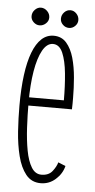

<svg xmlns="http://www.w3.org/2000/svg" viewBox="-49 -655 344 697"><g transform="rotate(5 123.0 -306.5)"><path d="M126 11Q92.5 11 72.2 -14.2Q52 -39.5 41.8 -80.2Q31.5 -121 28.2 -169Q25 -217 25 -262.5Q25 -325.5 31.5 -374.8Q38 -424 51 -457.8Q64 -491.5 83 -509Q102 -526.5 127 -526.5Q156 -526.5 173.8 -506Q191.5 -485.5 200.8 -452.8Q210 -420 213.2 -381.8Q216.5 -343.5 216.5 -308Q216.5 -297 216.5 -286.5Q216.5 -276 216 -266H50.5V-296H184Q184 -348 179.5 -393.8Q175 -439.5 162.8 -468Q150.5 -496.5 127 -496.5Q105 -496.5 89.2 -468.5Q73.5 -440.5 65.2 -391.2Q57 -342 57 -278Q57 -231.5 59.5 -185.8Q62 -140 69 -102.5Q76 -65 89.8 -42.5Q103.5 -20 126 -20Q152.5 -20 166 -37.2Q179.5 -54.5 183.5 -70L210.5 -59Q203.5 -30.5 180.2 -9.8Q157 11 126 11ZM179.5 -559.5Q166.5 -559.5 157 -568.8Q147.5 -578 147.5 -590.5Q147.5 -604 157 -614Q166.5 -624 179.5 -624Q192 -624 201.5 -614Q211 -604 211 -590.5Q211 -578 201.5 -568.8Q192 -559.5 179.5 -559.5ZM72 -559.5Q60 -559.5 50.2 -568.8Q40.5 -578 40.5 -590.5Q40.5 -604 50.2 -614Q60 -624 72 -624Q85 -624 95 -614Q105 -604 105 -590.5Q105 -578 95 -568.8Q85 -559.5 72 -559.5Z"/></g></svg>

Font: Imbue Thin 10pt Thin
Style: Regular
Weight: 250
Version: Version 1.102